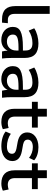

<svg xmlns="http://www.w3.org/2000/svg" viewBox="1042 -1802 769 2894"><g transform="rotate(90 1427.0 -354.5)"><path d="M272.5 0H320.8L329.1 -87.9H278.3C218.3 -87.9 189 -125.5 189 -185.5V-718.8H71.3V-200.2C71.3 -72.8 127.9 0 272.5 0Z M582.5 10.7C660.2 10.7 716.8 -26.9 742.7 -85C744.1 -56.6 748 -28.3 754.9 0H861.3C855.5 -47.4 853 -95.7 853 -143.1V-341.8C853 -487.8 776.4 -548.8 632.8 -548.8C554.2 -548.8 461.4 -524.4 405.8 -485.4L440.9 -402.3C499 -440.4 563.5 -458.5 628.4 -458.5C705.6 -458.5 740.7 -429.7 740.7 -352.5V-314.9H695.8C456.5 -314.9 384.8 -268.1 384.8 -160.6C384.8 -63 464.8 10.7 582.5 10.7ZM606 -73.7C540.5 -73.7 500.5 -108.9 500.5 -163.1C500.5 -222.7 541 -248.5 696.8 -248.5H740.7V-210.9C740.7 -126 681.6 -73.7 606 -73.7Z M1173.8 10.7C1251.5 10.7 1308.1 -26.9 1334 -85C1335.4 -56.6 1339.4 -28.3 1346.2 0H1452.6C1446.8 -47.4 1444.3 -95.7 1444.3 -143.1V-341.8C1444.3 -487.8 1367.7 -548.8 1224.1 -548.8C1145.5 -548.8 1052.7 -524.4 997.1 -485.4L1032.2 -402.3C1090.3 -440.4 1154.8 -458.5 1219.7 -458.5C1296.9 -458.5 1332 -429.7 1332 -352.5V-314.9H1287.1C1047.9 -314.9 976.1 -268.1 976.1 -160.6C976.1 -63 1056.2 10.7 1173.8 10.7ZM1197.3 -73.7C1131.8 -73.7 1091.8 -108.9 1091.8 -163.1C1091.8 -222.7 1132.3 -248.5 1288.1 -248.5H1332V-210.9C1332 -126 1272.9 -73.7 1197.3 -73.7Z M1819.8 10.3C1858.9 10.3 1901.4 0 1926.3 -12.7L1908.2 -99.6C1885.7 -92.8 1863.3 -86.9 1839.4 -86.9C1768.1 -86.9 1736.8 -124 1736.8 -196.3V-450.7H1902.8V-539.1H1736.8V-675.8H1619.1V-539.1H1513.7V-450.7H1619.1V-188.5C1619.1 -58.6 1687 10.3 1819.8 10.3Z M2184.6 10.3C2317.4 10.3 2407.2 -53.7 2407.2 -155.8C2407.2 -233.9 2356 -279.8 2260.3 -298.8L2155.3 -317.9C2105.5 -329.1 2084 -352.1 2084 -385.7C2084 -432.6 2120.6 -464.4 2196.3 -464.4C2255.4 -464.4 2313.5 -443.8 2358.9 -407.2L2395.5 -484.4C2351.1 -526.4 2279.3 -548.8 2197.3 -548.8C2059.6 -548.8 1975.6 -476.1 1975.6 -380.9C1975.6 -304.7 2022.9 -254.9 2117.2 -236.3L2222.7 -216.8C2275.4 -205.6 2297.4 -185.1 2297.4 -149.4C2297.4 -102.5 2258.3 -74.2 2188 -74.2C2117.7 -74.2 2047.9 -95.2 1996.1 -132.3L1961.9 -54.7C2009.8 -14.2 2090.8 10.3 2184.6 10.3Z M2747.1 10.3C2786.1 10.3 2828.6 0 2853.5 -12.7L2835.4 -99.6C2813 -92.8 2790.5 -86.9 2766.6 -86.9C2695.3 -86.9 2664.1 -124 2664.1 -196.3V-450.7H2830.1V-539.1H2664.1V-675.8H2546.4V-539.1H2440.9V-450.7H2546.4V-188.5C2546.4 -58.6 2614.3 10.3 2747.1 10.3Z"/></g></svg>

Font: Winston Medium
Style: Regular
Weight: 500
Designer: Vernon Adams, Kim Jin-seong, David Berlow, Cristiano Sobral
Foundry: The Winston Project Authors
Version: Version 3.004